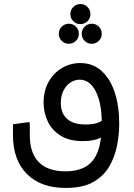

<svg xmlns="http://www.w3.org/2000/svg" viewBox="-20 -696 662 947"><path d="M304 231Q181 231 112.5 162Q44 93 44 -29H127Q127 59 171.5 104Q216 149 303 149Q365 149 405 124.5Q445 100 463.5 48Q482 -4 482 -86H568Q568 -34 557.5 21Q547 76 519.5 124Q492 172 440.5 201.5Q389 231 304 231ZM44 -29V-83L124 -94L127 -86V-29ZM390 0Q321 0 278 -27.5Q235 -55 215 -98.5Q195 -142 195 -190Q195 -248 219.5 -292Q244 -336 285.5 -360.5Q327 -385 376 -385Q438 -385 481 -346Q524 -307 546 -240Q568 -173 568 -86H482Q482 -187 452.5 -245Q423 -303 373 -303Q349 -303 328 -289.5Q307 -276 293.5 -250Q280 -224 280 -188Q280 -138 310.5 -110Q341 -82 403 -82Q439 -82 463.5 -91Q488 -100 503 -118L525 -52Q505 -30 472.5 -15Q440 0 390 0ZM319 -480Q299 -480 284.5 -494.5Q270 -509 270 -529Q270 -550 284.5 -564.5Q299 -579 320 -579Q340 -579 354.5 -564.5Q369 -550 369 -529Q369 -509 354.5 -494.5Q340 -480 319 -480ZM432 -480Q412 -480 397.5 -494.5Q383 -509 383 -529Q383 -550 397.5 -564.5Q412 -579 433 -579Q453 -579 467.5 -564.5Q482 -550 482 -529Q482 -509 467.5 -494.5Q453 -480 432 -480ZM376 -577Q356 -577 341.5 -591.5Q327 -606 327 -626Q327 -647 341.5 -661.5Q356 -676 377 -676Q397 -676 411.5 -661.5Q426 -647 426 -626Q426 -606 411.5 -591.5Q397 -577 376 -577Z"/></svg>

Font: Fustat Medium
Style: Regular
Weight: 500
Designer: Mohamed Gaber, Khaled Hosny, Laura Garcia Mut
Foundry: Kief Type Foundry, Alif Type Foundry, Hard Type Foundry
Version: Version 1.007